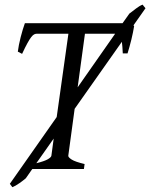

<svg xmlns="http://www.w3.org/2000/svg" viewBox="-20 -713 634 810"><path d="M543 -606 545.9 -603Q543.9 -591.3 541 -576.4Q538.1 -561.5 534.2 -545.9Q530.3 -530.3 526.1 -515.1Q522 -500 518.1 -487.8H498Q497.1 -503.4 496.3 -515.4Q495.6 -527.3 494.1 -536.6L294.9 -253.9L268.1 -56.2Q267.1 -49.8 282.2 -40Q297.4 -30.3 336.9 -21L334 0H116.2L88.9 39.1Q84.5 43 77.1 48.6Q69.8 54.2 61.8 59.8Q53.7 65.4 45.7 70.1Q37.6 74.7 32.2 76.7L21.5 62.5L219.2 -219.2L268.6 -570.8H136.2Q129.9 -570.8 124.3 -568.1Q118.7 -565.4 111.8 -556.6Q105 -547.9 95.7 -531Q86.4 -514.2 73.2 -485.8L55.2 -495.1Q56.6 -507.8 59.8 -523.7Q63 -539.6 67.1 -555.9Q71.3 -572.3 75.9 -587.6Q80.6 -603 85 -615.2H497.1L525.9 -655.8Q532.2 -660.2 539.3 -665.8Q546.4 -671.4 553.5 -676.8Q560.5 -682.1 567.6 -686.5Q574.7 -690.9 581.5 -693.4L593.8 -678.2ZM338.4 -570.8 307.6 -344.7 465.8 -570.8ZM133.3 -24.4Q167 -32.7 181.4 -41Q195.8 -49.3 196.8 -56.2L206.5 -128.4Z"/></svg>

Font: Gentium Plus Am
Style: Italic
Weight: 400
Italic angle: -8°
Designer: J. Victor Gaultney, Annie Olsen, Iska Routamaa, Becca Hirsbrunner
Foundry: SIL International
Version: Version 5.000